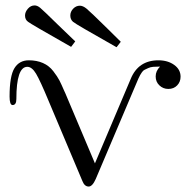

<svg xmlns="http://www.w3.org/2000/svg" viewBox="-20 -663 711 704"><path d="M15.1 -309.1Q15.1 -384.3 33 -413.1Q50.8 -441.9 85.9 -441.9Q114.7 -441.9 137.5 -431.9Q160.2 -421.9 175.5 -401.9Q190.9 -381.8 198 -367.9Q205.1 -354 215.8 -329.1Q217.8 -324.2 219.2 -321.8L328.1 -64L459 -373Q486.8 -441.9 561 -441.9Q595.2 -441.9 618.7 -425Q642.1 -408.2 642.1 -381.8Q642.1 -362.8 629.6 -349.9Q617.2 -336.9 597.2 -336.9Q578.1 -336.9 564.5 -349.9Q550.8 -362.8 550.8 -382.8Q550.8 -402.8 566.9 -418.9Q552.7 -418.9 541.7 -418Q530.8 -417 522.9 -413.1Q515.1 -409.2 510 -407Q504.9 -404.8 500 -397.5Q495.1 -390.1 493.7 -387.5Q492.2 -384.8 487.5 -375Q482.9 -365.2 481.9 -361.8L331.1 -6.8Q318.8 21 305.2 21Q290 21 282.2 1L158.2 -293Q127.4 -367.2 112.3 -392.6Q97.2 -418 80.1 -418Q40 -418 40 -299.8Q40 -277.8 25.9 -277.8Q15.1 -278.3 15.1 -309.1ZM71.8 -606Q71.8 -619.1 82.3 -631.1Q92.8 -643.1 106.9 -643.1Q116.7 -643.1 127.2 -634.5Q137.7 -626 192.9 -571.8Q230 -535.6 255.9 -511.2L240.7 -491.2Q90.8 -576.2 83 -583Q71.8 -590.8 71.8 -606ZM237.8 -606Q237.8 -620.1 248.3 -631.1Q258.8 -642.1 272.9 -642.1Q284.2 -642.1 297.6 -631.1Q311 -620.1 373 -559.1Q403.8 -529.3 422.9 -509.8L407.7 -490.2H406.7Q257.8 -574.2 247.8 -583Q237.8 -591.8 237.8 -606Z"/></svg>

Font: CMU Serif Upright Italic
Style: UprightItalic
Weight: 500
Version: Version 0.7.0